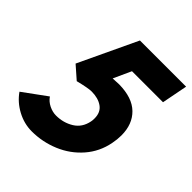

<svg xmlns="http://www.w3.org/2000/svg" viewBox="-195 -806 941 941"><g transform="rotate(45 275.5 -335.0)"><path d="M-5 -85 117 -174Q131 -153 155.5 -141Q180 -129 204 -129Q255 -129 295.5 -154Q336 -179 346 -230Q348 -238 348 -253Q348 -295 319 -315.5Q290 -336 244 -336Q221 -336 157 -320L92 -377L235 -680H555L529 -546H314L272 -454Q302 -456 315 -456Q407 -455 453.5 -409.5Q500 -364 500 -287Q500 -259 494 -229Q480 -156 432.5 -101.5Q385 -47 317 -18.5Q249 10 175 10Q122 10 73.5 -16Q25 -42 -5 -85Z"/></g></svg>

Font: Teachers
Style: Bold Italic
Weight: 700
Designer: Alfredo Marco Pradil & Chank Diesel
Version: Version 0.009